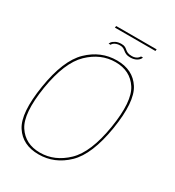

<svg xmlns="http://www.w3.org/2000/svg" viewBox="-180 -849 871 958"><g transform="rotate(30 255.5 -370.0)"><path d="M190 4Q282 4 352 -63.5Q422 -131 449 -297Q475.5 -462 431.8 -530Q388 -598 296 -598Q203.5 -598 133.2 -530.2Q63 -462.5 36.5 -297Q10 -131.5 53.8 -63.8Q97.5 4 190 4ZM191.5 -7Q107 -7 64.8 -71.5Q22.5 -136 48 -297Q74 -456.5 141.8 -521.8Q209.5 -587 294 -587Q378.5 -587 421 -522.2Q463.5 -457.5 437.5 -297Q411.5 -137 343.8 -72Q276 -7 191.5 -7ZM345 -643.5Q356 -643.5 364.5 -645.8Q373 -648 379.2 -651.5Q385.5 -655 390 -659.2Q394.5 -663.5 397 -667.8Q399.5 -672 400.5 -675H389Q387.5 -671 382.2 -665.8Q377 -660.5 368.2 -657Q359.5 -653.5 348.5 -653.5Q332.5 -653.5 323.5 -657.5Q314.5 -661.5 308.5 -667Q302.5 -672.5 295 -676.5Q287.5 -680.5 273.5 -680.5Q264.5 -680.5 256.2 -678.8Q248 -677 241.5 -673.8Q235 -670.5 229.8 -666.5Q224.5 -662.5 221.5 -658.2Q218.5 -654 217 -649.5H228.5Q230 -654 235.5 -659Q241 -664 250.2 -667.2Q259.5 -670.5 271 -670.5Q283.5 -670.5 290.8 -666.5Q298 -662.5 304.5 -657Q311 -651.5 320 -647.5Q329 -643.5 345 -643.5ZM204 -734.5H437.5L439 -744.5H206Z"/></g></svg>

Font: Anybody UltraCondensed Thin Thin
Style: Italic
Weight: 250
Italic angle: -10°
Version: Version 1.111